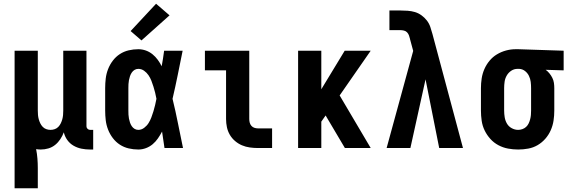

<svg xmlns="http://www.w3.org/2000/svg" viewBox="-20 -791 3040 1026"><path d="M58 215V-520H182V-200Q182 -188 183 -176.5Q184 -165 187 -154Q190 -143 195 -132.5Q200 -122 208 -113.5Q216 -105 227 -101Q238 -97 250 -97Q262 -97 273 -101Q284 -105 292 -113.5Q300 -122 305 -132.5Q310 -143 313 -154Q316 -165 317 -176.5Q318 -188 318 -200V-520H442V-116Q442 -108 448 -102.5Q454 -97 461 -97H478V8H461Q438 8 415.5 3.5Q393 -1 373 -12.5Q353 -24 339.5 -43Q326 -62 321 -84Q314 -65 302.5 -47.5Q291 -30 275 -17Q259 -4 239 2Q219 8 198 8Q192 8 185.5 7.5Q179 7 173 6Q178 31 180 56.5Q182 82 182 107V215Z M719 8Q693 8 667.5 2Q642 -4 620.5 -18Q599 -32 583 -53Q567 -74 557.5 -98.5Q548 -123 545 -148.5Q542 -174 542 -200V-320Q542 -346 545 -371.5Q548 -397 557.5 -421.5Q567 -446 583 -467Q599 -488 620.5 -502Q642 -516 667.5 -522Q693 -528 719 -528Q740 -528 759.5 -521Q779 -514 795 -501Q811 -488 823 -471.5Q835 -455 844 -437Q848 -457 851 -478Q854 -499 857 -520H956Q943 -456 930 -391.5Q917 -327 902 -263Q918 -198 931 -132Q944 -66 958 0H859Q856 -22 852.5 -44Q849 -66 846 -88Q836 -69 824 -51.5Q812 -34 796 -20.5Q780 -7 760 0.5Q740 8 719 8ZM719 -97Q736 -97 750.5 -108Q765 -119 774 -133.5Q783 -148 789 -164Q795 -180 800 -196.5Q805 -213 809 -230Q813 -247 816 -263Q813 -280 809 -296Q805 -312 800 -328Q795 -344 789 -359.5Q783 -375 773.5 -389Q764 -403 750 -413Q736 -423 719 -423Q708 -423 699 -417.5Q690 -412 684 -403Q678 -394 674.5 -383.5Q671 -373 669 -362.5Q667 -352 666.5 -341.5Q666 -331 666 -320V-200Q666 -189 666.5 -178.5Q667 -168 669 -157.5Q671 -147 674.5 -136.5Q678 -126 684 -117Q690 -108 699 -102.5Q708 -97 719 -97ZM736 -575 678 -625 814 -771 886 -709Z M1358 0Q1337 0 1315 -3Q1293 -6 1273 -14.5Q1253 -23 1236 -37.5Q1219 -52 1208 -71Q1197 -90 1192.5 -111.5Q1188 -133 1188 -155V-415H1075V-520H1312V-155Q1312 -145 1314.5 -135.5Q1317 -126 1323.5 -118.5Q1330 -111 1339.5 -108Q1349 -105 1358 -105H1434V0Z M1573 0V-520H1697V-314L1822 -520H1961L1795 -281L1961 0H1823L1720 -174L1697 -141V0Z M2046 0 2188 -519 2171 -582Q2171 -582 2171 -582Q2171 -582 2171 -582Q2171 -582 2171 -582Q2171 -582 2171 -582V-583Q2169 -592 2165.5 -601.5Q2162 -611 2155.5 -618Q2149 -625 2139 -627.5Q2129 -630 2119 -630H2061V-735H2119Q2139 -735 2159 -733.5Q2179 -732 2197.5 -726.5Q2216 -721 2232.5 -709Q2249 -697 2261 -681.5Q2273 -666 2279.5 -647Q2286 -628 2291 -609L2454 0H2327L2254 -367L2173 0Z M2749 8Q2722 8 2695 3Q2668 -2 2643.5 -15Q2619 -28 2600.5 -48.5Q2582 -69 2570 -93.5Q2558 -118 2554 -145.5Q2550 -173 2550 -200V-320Q2550 -346 2554 -372Q2558 -398 2568.5 -422Q2579 -446 2596 -466.5Q2613 -487 2635.5 -500.5Q2658 -514 2683.5 -521Q2709 -528 2735 -528Q2739 -528 2742.5 -528Q2746 -528 2750 -528L2992 -520V-415L2896 -418Q2907 -410 2916 -399Q2925 -388 2931.5 -375Q2938 -362 2940 -348Q2942 -334 2942 -320V-200Q2942 -173 2938 -146.5Q2934 -120 2923 -95Q2912 -70 2894 -49.5Q2876 -29 2853 -15.5Q2830 -2 2803 3Q2776 8 2749 8ZM2749 -97Q2760 -97 2771.5 -101Q2783 -105 2791.5 -113Q2800 -121 2805 -131.5Q2810 -142 2813 -153.5Q2816 -165 2817 -176.5Q2818 -188 2818 -200V-320Q2818 -337 2816 -353.5Q2814 -370 2806.5 -385.5Q2799 -401 2785.5 -411.5Q2772 -422 2755 -423H2750Q2749 -423 2747.5 -423Q2746 -423 2745 -423Q2727 -423 2712 -413Q2697 -403 2688 -387.5Q2679 -372 2676.5 -354.5Q2674 -337 2674 -320V-200Q2674 -182 2677 -164Q2680 -146 2689 -130.5Q2698 -115 2714.5 -106Q2731 -97 2749 -97Z"/></svg>

Font: Iosevka SS04 Extrabold
Style: Regular
Weight: 800
Monospace: yes
Designer: Belleve Invis
Foundry: Belleve Invis
Version: Version 19.0.0; ttfautohint (v1.8.4)